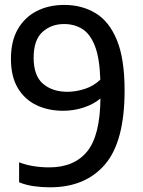

<svg xmlns="http://www.w3.org/2000/svg" viewBox="-20 -770 594 799"><path d="M247.5 -749.5Q321 -749.5 377.8 -715.2Q434.5 -681 466.5 -603Q498.5 -525 498.5 -393.5Q498.5 -181 417 -85.8Q335.5 9.5 188 9.5Q154 9.5 120.5 4.8Q87 0 59.5 -11.5V-94.5Q88.5 -83.5 120 -78.5Q151.5 -73.5 185 -73.5Q288.5 -73.5 342.5 -139.5Q396.5 -205.5 398 -360Q369 -336 328 -322.5Q287 -309 242.5 -309Q181.5 -309 132.2 -332.2Q83 -355.5 54.2 -403.5Q25.5 -451.5 25.5 -525.5Q25.5 -599 54.2 -648.8Q83 -698.5 133 -724Q183 -749.5 247.5 -749.5ZM260.5 -388Q295.5 -388 332.2 -399.8Q369 -411.5 397.5 -438.5Q394.5 -529 374.8 -579.2Q355 -629.5 322 -649.8Q289 -670 246.5 -670Q193.5 -670 156.8 -637Q120 -604 120 -529.5Q120 -454.5 159.2 -421.2Q198.5 -388 260.5 -388Z"/></svg>

Font: Encode Sans SmCnd Md
Style: Regular
Weight: 500
Width: 4
Designer: Multiple Designers
Foundry: Impallari Type
Version: Version 3.002; ttfautohint (v1.8.3) -l 8 -r 50 -G 200 -x 14 